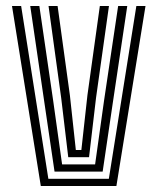

<svg xmlns="http://www.w3.org/2000/svg" viewBox="-20 -620 525 640"><path d="M116 0 20 -600H50.5L141.2 -24H342.8L434.5 -600H465L368 0ZM161.8 -48 128.2 -276.2 80.8 -600H111.2L157.2 -284.8L187 -72H297L326.8 -284.5L373.8 -600H404.2L355.8 -275.8L322.2 -48ZM207.5 -96 184 -293.2 141.8 -600H172L213 -302.2L232.8 -120H251.2L271.5 -303.2L312.8 -600H343.2L300.2 -294.5L276.8 -96Z"/></svg>

Font: Big Shoulders Inline Text Thin Black
Style: Regular
Weight: 900
Version: Version 2.002